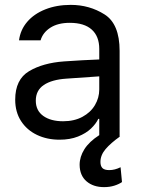

<svg xmlns="http://www.w3.org/2000/svg" viewBox="-20 -557 575 783"><path d="M304.7 115.2Q304.7 82.5 324.2 51.5Q343.8 20.5 384.8 -5.9V-72.3H380.9Q371.1 -51.8 350.8 -32.5Q330.6 -13.2 298.1 -0.2Q265.6 12.7 222.7 12.7Q171.9 12.7 130.9 -6.8Q89.8 -26.4 65.9 -63.2Q42 -100.1 42 -150.4Q42 -232.9 98.4 -266.6Q154.8 -300.3 241.2 -306.6Q274.4 -309.1 315.7 -311.3Q356.9 -313.5 384.8 -314.5V-357.4Q384.8 -408.7 354.2 -436.3Q323.7 -463.9 264.6 -463.9Q216.3 -463.9 185.5 -444.1Q154.8 -424.3 145.5 -392.6H57.6Q63 -435.1 90.8 -467.8Q118.7 -500.5 164.8 -518.8Q210.9 -537.1 268.6 -537.1Q344.7 -537.1 406.2 -498.3Q467.8 -459.5 467.8 -349.6V-0.5L468.8 0Q431.6 26.4 410.6 51Q389.6 75.7 389.6 103.5Q389.6 120.1 397.7 128.4Q405.8 136.7 425.8 136.7Q448.2 136.7 471.7 125L477.5 185.5Q464.8 194.3 446 200.2Q427.2 206.1 404.3 206.1Q360.4 206.1 332.8 182.4Q305.2 158.7 304.7 115.2ZM237.3 -62.5Q282.7 -62.5 316.2 -80.6Q349.6 -98.6 367.2 -128.4Q384.8 -158.2 384.8 -192.4V-245.6L251 -236.3Q191.4 -232.4 158.7 -210.4Q126 -188.5 126 -146.5Q126 -106 156.5 -84.2Q187 -62.5 237.3 -62.5Z"/></svg>

Font: Pretendard
Style: Regular
Weight: 400
Designer: Base glyphs from Inter by Rasmus Andersson; Hangeul glyphs from Noto Sans CJK(Source Han Sans) by Jang Soo-young and Kan
Foundry: Kil Hyung-jin
Version: Version 1.309